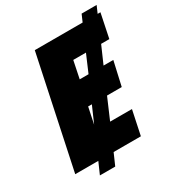

<svg xmlns="http://www.w3.org/2000/svg" viewBox="-196 -880 986 1074"><g transform="rotate(-30 296.5 -342.5)"><path d="M16 0H165L132 75H231L264 0H440L473 -157H332L390 -292H485L520 -447H457L506 -559H559L591 -714H573L593 -760H496L476 -714H167ZM303 -447 326 -559H408L360 -447ZM268 -292H292L246 -187Z"/></g></svg>

Font: Noto Sans Black
Style: Italic
Weight: 900
Italic angle: -12°
Designer: Monotype Design Team
Foundry: Monotype Imaging Inc.
Version: Version 2.013